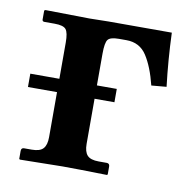

<svg xmlns="http://www.w3.org/2000/svg" viewBox="-58 -494 553 553"><g transform="rotate(10 218.5 -217.5)"><path d="M215.8 -248H273.9V-209H215.8V-77.1Q215.8 -54.2 225.3 -43.7Q234.9 -33.2 258.8 -33.2H282.2Q291 -33.2 291 -23.9V-1L289.1 1Q198.2 -1 159.2 -1L34.2 1L32.2 -1V-23.9Q32.2 -32.7 40 -33.2H63Q86.9 -33.2 96.4 -43.7Q106 -54.2 106 -77.1V-209H21V-248H106V-354Q106 -382.8 98.4 -392.3Q90.8 -401.9 64.9 -401.9H35.2Q29.3 -401.9 28.8 -407.2V-434.1L32.2 -436L161.1 -434.1L216.8 -435.1H401.9Q404.8 -355.5 414.1 -278.8L370.1 -274.9Q356.9 -328.1 336.4 -359.6Q315.9 -391.1 276.9 -391.1H254.9Q230 -391.1 222.9 -382.1Q215.8 -373 215.8 -340.8Z"/></g></svg>

Font: Linux Libertine
Style: Semibold
Weight: 600
Designer: Philipp H. Poll
Foundry: Philipp H. Poll
Version: Version 5.1.2 ; ttfautohint (v0.9)